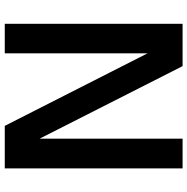

<svg xmlns="http://www.w3.org/2000/svg" viewBox="-10 -796 805 826"><g transform="rotate(-90 393.0 -382.5)"><path d="M82 -765H265L577 -151V-765H704V0H522L210 -615V0H82Z"/></g></svg>

Font: Application Semibold
Style: Regular
Weight: 600
Designer: Wei Huang
Foundry: Wei Huang
Version: Version 0.012